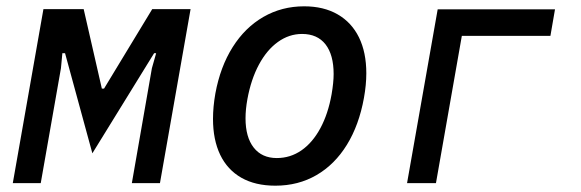

<svg xmlns="http://www.w3.org/2000/svg" viewBox="-20 -580 1840 608"><path d="M117.5 -551H245L302.5 -299.5H309.5L462 -551H583.5L486.5 0H397.5L461 -364L474.5 -411.5H468L272.5 -94.5L186 -411.5H177.5L173 -364L109 0H20.5Z M654.5 -203.5Q654.5 -241.5 662 -284Q677.5 -368.5 716.8 -430.8Q756 -493 814.2 -526.5Q872.5 -560 943 -560Q1005 -560 1049.2 -534.5Q1093.5 -509 1116.8 -461.5Q1140 -414 1140 -348Q1140 -311.5 1132.5 -270Q1117 -184 1078.5 -121.5Q1040 -59 982.2 -25.5Q924.5 8 852 8Q788.5 8 744.2 -17.2Q700 -42.5 677.2 -90Q654.5 -137.5 654.5 -203.5ZM1030 -281Q1036.5 -319 1036.5 -345.5Q1036.5 -406.5 1010.8 -439.5Q985 -472.5 936.5 -472.5Q895.5 -472.5 860.2 -447.2Q825 -422 800 -375.5Q775 -329 763.5 -266.5Q757.5 -233.5 757.5 -205.5Q757.5 -145.5 783.5 -112.5Q809.5 -79.5 856.5 -79.5Q899.5 -79.5 934.8 -104Q970 -128.5 994.5 -174Q1019 -219.5 1030 -281Z M1366 -550.5H1737.5L1723 -466.5H1442.5L1360.5 0H1269Z"/></svg>

Font: JuliaMono MediumItalic
Style: Regular
Weight: 500
Italic angle: -9°
Monospace: yes
Designer: cormullion
Foundry: corm
Version: Version 0.049; ttfautohint (v1.8.4)